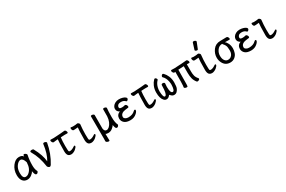

<svg xmlns="http://www.w3.org/2000/svg" viewBox="169 -2358 6162 4133"><g transform="rotate(-30 3250.0 -292.0)"><path d="M195 24Q124 24 82.5 -28Q41 -80 41 -175Q41 -304 113 -398Q185 -492 273 -492Q355 -492 381 -443Q381 -445 382 -467.5Q383 -490 405 -490Q422 -490 441.5 -475Q461 -460 463 -442Q437 -322 437 -193Q437 -93 468 -37L471 -30Q471 -17 457 1Q443 19 422 19Q402 19 390.5 -4.5Q379 -28 373.5 -57.5Q368 -87 367 -87Q348 -45 298.5 -10.5Q249 24 195 24ZM194 -48Q234 -48 270 -77Q361 -150 366 -296Q366 -304 367 -311Q333 -422 273 -422Q223 -422 172 -354Q121 -286 121 -180Q121 -48 194 -48Z M749 24Q736 24 725 16Q703 2 696 -18Q661 -265 558 -438L548 -460Q548 -487 595 -487Q629 -487 636 -468Q745 -270 759 -106Q844 -243 873 -476Q879 -492 901 -492Q918 -492 938 -482Q958 -472 958 -457Q914 -206 787 -2Q771 24 749 24Z M1287 24Q1231 24 1207 -9.5Q1183 -43 1183 -110Q1185 -343 1193 -404Q1149 -401 1123 -397Q1097 -393 1085 -392Q1068 -392 1054 -413.5Q1040 -435 1040 -454Q1040 -473 1057 -473L1134 -471Q1324 -481 1408 -491Q1425 -491 1438 -469.5Q1451 -448 1451 -431Q1451 -411 1434 -411L1369 -412Q1348 -412 1270 -407Q1259 -320 1259 -201Q1259 -75 1269 -61Q1274 -52 1297 -52Q1342 -52 1403 -92Q1421 -106 1432 -106Q1446 -106 1446 -89Q1446 -77 1432.5 -59Q1419 -41 1396.5 -22Q1374 -3 1343 10.5Q1312 24 1287 24Z M1787 24Q1731 24 1707 -9.5Q1683 -43 1683 -110Q1685 -357 1694 -410H1690Q1650 -404 1624.5 -404Q1599 -404 1586 -403Q1570 -403 1559.5 -424.5Q1549 -446 1549 -462Q1549 -485 1564 -485Q1602 -479 1613 -479Q1683 -479 1723 -489Q1746 -489 1766 -463Q1774 -453 1774 -439Q1760 -320 1760 -199Q1760 -75 1769 -61Q1774 -52 1797 -52Q1842 -52 1903 -92Q1921 -106 1932 -106Q1946 -106 1946 -89Q1946 -77 1932.5 -59Q1919 -41 1896.5 -22Q1874 -3 1843 10.5Q1812 24 1787 24Z M2124 186Q2108 186 2084.5 175.5Q2061 165 2058 148Q2060 110 2060 80Q2060 -397 2058 -474Q2060 -490 2085 -490Q2102 -490 2122 -481Q2142 -472 2142 -456Q2141 -388 2141 -123Q2143 -94 2159 -71Q2175 -48 2205 -48Q2238 -48 2272.5 -79.5Q2307 -111 2332 -168Q2357 -225 2361 -301Q2362 -318 2362 -475Q2362 -491 2390 -491Q2407 -491 2426.5 -482.5Q2446 -474 2446 -458Q2436 -383 2436 -237Q2436 -99 2470 -36L2471 -30Q2471 -17 2457 1Q2443 19 2422 19Q2392 19 2380 -30L2369 -78Q2359 -55 2312 -15.5Q2265 24 2205 24Q2149 24 2140 6Q2142 132 2144 173Q2144 186 2124 186Z M2756 24Q2661 24 2612 -16Q2559 -60 2559 -127Q2559 -220 2652 -256Q2631 -259 2607.5 -286.5Q2584 -314 2584 -353Q2584 -384 2603.5 -415.5Q2623 -447 2665 -469.5Q2707 -492 2757 -492Q2806 -492 2846.5 -480Q2887 -468 2909.5 -450.5Q2932 -433 2932 -419Q2932 -399 2917 -384.5Q2902 -370 2893 -370Q2883 -370 2877 -375.5Q2871 -381 2866 -386Q2832 -419 2771 -419Q2716 -419 2693 -396Q2670 -373 2670 -350Q2670 -348 2670.5 -335Q2671 -322 2685.5 -314Q2700 -306 2737 -306Q2773 -306 2810 -318Q2833 -318 2846.5 -296.5Q2860 -275 2860 -257Q2860 -236 2842 -235Q2751 -226 2716 -213Q2681 -200 2663 -175.5Q2645 -151 2645 -125Q2645 -122 2646 -105.5Q2647 -89 2675.5 -70Q2704 -51 2747 -51Q2853 -51 2912 -110Q2927 -127 2942 -127Q2960 -127 2960 -109Q2960 -76 2914 -35Q2850 24 2756 24Z M3287 24Q3231 24 3207 -9.5Q3183 -43 3183 -110Q3185 -343 3193 -404Q3149 -401 3123 -397Q3097 -393 3085 -392Q3068 -392 3054 -413.5Q3040 -435 3040 -454Q3040 -473 3057 -473L3134 -471Q3324 -481 3408 -491Q3425 -491 3438 -469.5Q3451 -448 3451 -431Q3451 -411 3434 -411L3369 -412Q3348 -412 3270 -407Q3259 -320 3259 -201Q3259 -75 3269 -61Q3274 -52 3297 -52Q3342 -52 3403 -92Q3421 -106 3432 -106Q3446 -106 3446 -89Q3446 -77 3432.5 -59Q3419 -41 3396.5 -22Q3374 -3 3343 10.5Q3312 24 3287 24Z M3654 24Q3616 24 3589 -7Q3530 -70 3530 -212Q3530 -299 3561 -371Q3590 -437 3631 -478Q3646 -493 3654 -493Q3673 -493 3685.5 -476Q3698 -459 3698 -446Q3698 -434 3689 -430Q3663 -405 3642 -365Q3605 -293 3605 -201Q3610 -48 3653 -48Q3697 -48 3710 -187Q3715 -235 3715 -296Q3715 -305 3726 -312.5Q3737 -320 3753 -320Q3769 -320 3782.5 -311.5Q3796 -303 3796 -291Q3790 -246 3790 -206Q3790 -48 3846 -48Q3896 -48 3901 -201Q3901 -236 3892.5 -281Q3884 -326 3864 -365.5Q3844 -405 3816 -430Q3809 -435 3809 -446Q3809 -459 3821 -476Q3833 -493 3852 -493Q3860 -493 3875 -478Q3916 -437 3945 -371Q3976 -299 3976 -212Q3976 -191 3970.5 -124.5Q3965 -58 3917 -7Q3890 24 3843 24Q3804 24 3776 -5L3748 -33Q3746 -29 3718.5 -2.5Q3691 24 3654 24Z M4425 23Q4411 23 4405 16Q4361 -37 4344.5 -98Q4328 -159 4328 -241V-410L4189 -403Q4189 -74 4185.5 -45Q4182 -16 4182 0.5Q4182 17 4155 17Q4138 17 4118 8Q4098 -1 4098 -17Q4098 -30 4104 -56Q4110 -82 4110 -395L4086 -392Q4069 -392 4055 -413.5Q4041 -435 4041 -454Q4041 -473 4058 -473L4135 -471Q4353 -481 4437 -491Q4454 -491 4467 -469.5Q4480 -448 4480 -431Q4480 -411 4463 -411L4406 -412V-231Q4406 -175 4417.5 -126Q4429 -77 4474 -27Q4479 -19 4479 -14Q4479 1 4460.5 12Q4442 23 4425 23ZM4474 -27Q4473 -28 4472 -30Q4474 -30 4474 -27Z M4787 24Q4731 24 4707 -9.5Q4683 -43 4683 -110Q4685 -357 4694 -410H4690Q4650 -404 4624.5 -404Q4599 -404 4586 -403Q4570 -403 4559.5 -424.5Q4549 -446 4549 -462Q4549 -485 4564 -485Q4602 -479 4613 -479Q4683 -479 4723 -489Q4746 -489 4766 -463Q4774 -453 4774 -439Q4760 -320 4760 -199Q4760 -75 4769 -61Q4774 -52 4797 -52Q4842 -52 4903 -92Q4921 -106 4932 -106Q4946 -106 4946 -89Q4946 -77 4932.5 -59Q4919 -41 4896.5 -22Q4874 -3 4843 10.5Q4812 24 4787 24ZM4750 -561Q4734 -561 4717.5 -570Q4701 -579 4701 -590Q4701 -598 4703 -600L4752 -754Q4756 -770 4779 -770Q4798 -770 4816.5 -759Q4835 -748 4835 -732Q4835 -728 4772 -574Q4767 -561 4750 -561Z M5239 24Q5118 24 5063 -85Q5033 -143 5033 -213Q5033 -313 5098 -400.5Q5163 -488 5281.5 -488Q5400 -488 5435 -491Q5457 -491 5469 -468.5Q5481 -446 5481 -430Q5481 -412 5462 -412Q5414 -414 5354 -414Q5378 -397 5404 -350Q5437 -294 5437 -216Q5437 -161 5418 -105.5Q5399 -50 5351.5 -13Q5304 24 5239 24ZM5300 -75Q5356 -119 5356 -209Q5356 -221 5351.5 -281Q5347 -341 5295 -395Q5283 -408 5283 -414Q5205 -414 5158 -347Q5114 -285 5114 -211Q5114 -132 5150 -88Q5180 -51 5225 -51Q5270 -51 5300 -75Z M5756 24Q5661 24 5612 -16Q5559 -60 5559 -127Q5559 -220 5652 -256Q5631 -259 5607.5 -286.5Q5584 -314 5584 -353Q5584 -384 5603.5 -415.5Q5623 -447 5665 -469.5Q5707 -492 5757 -492Q5806 -492 5846.5 -480Q5887 -468 5909.5 -450.5Q5932 -433 5932 -419Q5932 -399 5917 -384.5Q5902 -370 5893 -370Q5883 -370 5877 -375.5Q5871 -381 5866 -386Q5832 -419 5771 -419Q5716 -419 5693 -396Q5670 -373 5670 -350Q5670 -348 5670.5 -335Q5671 -322 5685.5 -314Q5700 -306 5737 -306Q5773 -306 5810 -318Q5833 -318 5846.5 -296.5Q5860 -275 5860 -257Q5860 -236 5842 -235Q5751 -226 5716 -213Q5681 -200 5663 -175.5Q5645 -151 5645 -125Q5645 -122 5646 -105.5Q5647 -89 5675.5 -70Q5704 -51 5747 -51Q5853 -51 5912 -110Q5927 -127 5942 -127Q5960 -127 5960 -109Q5960 -76 5914 -35Q5850 24 5756 24Z M6287 24Q6231 24 6207 -9.5Q6183 -43 6183 -110Q6185 -357 6194 -410H6190Q6150 -404 6124.5 -404Q6099 -404 6086 -403Q6070 -403 6059.5 -424.5Q6049 -446 6049 -462Q6049 -485 6064 -485Q6102 -479 6113 -479Q6183 -479 6223 -489Q6246 -489 6266 -463Q6274 -453 6274 -439Q6260 -320 6260 -199Q6260 -75 6269 -61Q6274 -52 6297 -52Q6342 -52 6403 -92Q6421 -106 6432 -106Q6446 -106 6446 -89Q6446 -77 6432.5 -59Q6419 -41 6396.5 -22Q6374 -3 6343 10.5Q6312 24 6287 24Z"/></g></svg>

Font: LXGW WenKai Mono TC
Style: Bold
Weight: 700
Designer: LXGW / Fontworks Inc.
Foundry: LXGW / Fontworks Inc.
Version: Version 1.330